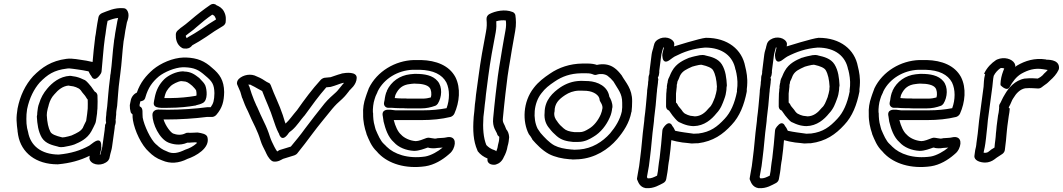

<svg xmlns="http://www.w3.org/2000/svg" viewBox="-20 -822 5453 985"><path d="M66 -234C64 -215 65 -194 67 -176L70 -152V-149C72 -142 71 -137 73 -129C89 -38 165 21 275 21H277C341 15 391 1 440 -23L439 -14C438 -9 440 -3 442 1C458 28 507 30 534 3C536 0 539 -4 541 -9C543 -19 544 -25 546 -32C548 -41 553 -54 555 -70L568 -163C568 -165 568 -168 569 -174V-176C573 -187 575 -195 573 -209L574 -213C574 -219 575 -226 576 -234V-238C576 -243 576 -247 577 -254L581 -279C585 -323 587 -368 593 -410C594 -420 596 -430 597 -442C605 -500 607 -555 614 -610C617 -623 619 -640 621 -652C623 -670 628 -686 631 -707C633 -715 650 -749 629 -773C626 -777 619 -780 613 -780C567 -784 529 -764 504 -755C496 -752 486 -743 485 -733C481 -711 477 -692 474 -668C472 -655 471 -642 468 -630V-628C462 -585 459 -546 455 -504C435 -509 412 -513 389 -516L369 -519C360 -520 353 -520 348 -521H344C337 -521 332 -522 320 -520C244 -510 195 -477 150 -431C110 -387 83 -331 70 -265ZM116 -236 119 -262C131 -320 155 -366 184 -399C224 -440 257 -462 322 -470C325 -471 332 -471 336 -471C346 -470 349 -470 354 -469L376 -466C397 -463 416 -460 434 -456C437 -453 439 -443 449 -431C449 -431 461 -398 490 -434C495 -440 500 -447 501 -455C507 -512 510 -571 518 -627C521 -641 522 -655 524 -668C526 -685 529 -700 532 -715C552 -723 568 -728 586 -730C585 -724 582 -717 581 -709V-708C579 -691 574 -674 571 -652C569 -639 568 -626 565 -613V-611C557 -553 555 -497 547 -441L546 -439C546 -429 544 -420 543 -410C537 -366 534 -319 530 -277L527 -254C526 -248 525 -239 525 -232C524 -224 523 -217 523 -209V-205C523 -202 523 -198 524 -196C526 -191 520 -185 519 -180V-174C518 -169 517 -161 517 -156L505 -70C504 -61 497 -42 495 -29H492C494 -40 497 -47 499 -57L500 -64C500 -70 499 -71 499 -71C499 -71 505 -122 461 -92C451 -85 442 -78 438 -75C393 -50 344 -35 281 -29C189 -30 136 -76 124 -145C123 -151 121 -157 119 -165L116 -188C115 -202 115 -222 116 -236ZM171 -242V-236L169 -224C171 -186 176 -147 195 -115C215 -84 250 -77 277 -70C280 -69 284 -67 293 -67C294 -67 303 -68 305 -68H307C309 -68 311 -69 312 -69C326 -72 342 -74 359 -80C360 -80 361 -81 362 -81C390 -93 427 -109 449 -149C458 -165 463 -177 467 -185C467 -186 468 -186 468 -187C472 -196 472 -202 473 -206L478 -241C478 -248 479 -256 480 -266V-268C481 -289 481 -312 480 -333C479 -342 473 -349 466 -352C465 -353 464 -355 463 -356C452 -373 443 -384 434 -394C430 -398 424 -406 414 -412H413C401 -418 387 -424 371 -428C369 -428 367 -429 366 -429C360 -429 347 -433 339 -433C286 -430 247 -397 222 -367C203 -345 189 -319 181 -292C175 -278 173 -261 172 -251ZM221 -245 222 -251C222 -254 227 -274 229 -279C229 -280 230 -282 230 -284C236 -306 245 -323 258 -337C279 -362 302 -380 331 -383C338 -382 345 -380 356 -379C365 -377 375 -373 384 -368C387 -366 390 -364 395 -358C403 -345 414 -335 419 -327C421 -325 424 -317 430 -311C431 -296 430 -281 430 -265C429 -256 428 -249 427 -237C425 -225 424 -214 422 -202C415 -190 410 -176 406 -169V-168C395 -149 378 -141 347 -127C336 -123 324 -121 311 -118H309C307 -118 305 -118 301 -117C299 -117 299 -117 296 -118C267 -125 246 -133 239 -145C228 -165 222 -194 220 -231C220 -234 221 -239 221 -245Z M646 -280C646 -269 647 -259 650 -249C651 -242 655 -240 660 -235C660 -225 660 -216 662 -205C671 -152 705 -77 745 -42C762 -25 783 -9 812 1C853 19 897 16 942 -7C982 -20 1060 -62 1044 -119C1039 -135 1014 -139 995 -142H990L967 -141H965C951 -139 942 -144 931 -138C910 -127 886 -130 868 -137C855 -143 830 -175 819 -209H834C904 -209 979 -214 1041 -222H1068C1075 -222 1084 -226 1090 -233C1121 -269 1129 -302 1130 -350C1129 -410 1107 -442 1068 -474C1031 -508 993 -525 934 -527H922C865 -525 805 -498 766 -466C729 -434 700 -399 682 -347C666 -340 653 -324 650 -303C650 -300 647 -292 646 -283ZM696 -284C697 -288 699 -296 700 -302C711 -304 722 -306 726 -323C740 -372 761 -401 795 -430C824 -453 876 -475 917 -477H927C977 -475 999 -464 1033 -434C1068 -405 1079 -390 1080 -344C1079 -306 1075 -292 1061 -272H1043C983 -264 909 -259 841 -259C821 -259 806 -260 791 -260C781 -260 761 -254 762 -231C763 -185 797 -111 843 -91C865 -82 902 -73 941 -90C949 -90 957 -90 963 -91L982 -92C986 -91 989 -90 991 -90C990 -88 989 -87 988 -86C971 -71 952 -61 930 -54C897 -38 866 -29 835 -46C813 -54 797 -66 783 -80L781 -81C753 -105 719 -179 712 -219C709 -241 717 -269 697 -276C696 -279 696 -282 696 -284ZM769 -296C764 -262 815 -269 851 -269C895 -269 946 -274 985 -281L986 -282C999 -285 1010 -288 1021 -294C1047 -308 1042 -362 1033 -384C1033 -385 1032 -386 1032 -386C1026 -399 1014 -408 1002 -422C979 -440 960 -454 926 -455H925C922 -456 919 -456 917 -456C883 -455 844 -436 823 -416C797 -390 781 -361 773 -318V-317C772 -312 770 -305 769 -296ZM823 -319C829 -351 839 -364 857 -382C866 -390 892 -404 909 -406C912 -406 916 -405 919 -405C939 -404 945 -399 966 -382C976 -372 983 -364 986 -359C987 -355 989 -344 988 -332C987 -332 985 -331 982 -330C948 -324 898 -319 858 -319ZM882 -645C881 -625 885 -593 914 -576C918 -574 921 -573 925 -573H927C941 -571 955 -575 965 -588L967 -590C989 -602 1013 -616 1038 -633C1069 -655 1094 -671 1123 -688C1132 -693 1139 -703 1138 -713C1138 -719 1142 -739 1129 -763C1119 -782 1103 -790 1091 -795C1085 -802 1071 -805 1059 -797C1024 -773 992 -748 958 -719C940 -703 925 -692 910 -681C909 -681 908 -680 907 -679L892 -666C886 -661 882 -653 882 -645ZM933 -639C949 -653 968 -664 988 -683C1017 -708 1041 -728 1069 -747C1077 -743 1080 -742 1083 -735C1086 -729 1088 -726 1088 -722C1061 -706 1040 -692 1013 -673C989 -657 967 -644 944 -631C942 -629 940 -628 938 -626C936 -630 933 -634 933 -639Z M1197 -388 1213 -351 1222 -320 1223 -319C1232 -294 1240 -274 1252 -251C1263 -224 1277 -196 1290 -169C1300 -148 1309 -126 1317 -100C1323 -80 1334 -60 1342 -44C1348 -31 1356 -11 1374 3C1378 5 1381 7 1385 7C1407 9 1422 -2 1432 -7L1490 -25C1495 -27 1501 -30 1505 -35C1531 -67 1557 -101 1582 -135C1614 -178 1650 -221 1684 -263C1700 -282 1714 -296 1736 -315C1753 -331 1761 -343 1770 -354C1770 -355 1771 -355 1771 -356C1776 -363 1809 -386 1810 -422C1811 -456 1754 -449 1733 -445L1732 -444C1708 -438 1693 -431 1676 -426L1645 -423C1639 -422 1631 -418 1626 -413C1581 -364 1542 -311 1504 -257C1482 -232 1465 -206 1445 -188C1440 -199 1436 -217 1431 -231C1413 -286 1387 -335 1369 -385C1367 -390 1364 -395 1358 -397C1345 -402 1332 -414 1313 -423L1297 -430C1268 -446 1228 -439 1205 -417C1198 -410 1193 -398 1197 -388ZM1254 -388C1262 -388 1266 -388 1269 -385L1285 -377C1296 -371 1309 -363 1325 -355C1344 -304 1367 -258 1382 -209C1390 -186 1397 -163 1409 -140C1410 -138 1411 -137 1411 -137C1411 -137 1422 -90 1455 -131C1459 -136 1460 -139 1465 -144L1479 -155C1505 -178 1522 -207 1541 -228C1542 -229 1543 -229 1543 -230C1579 -280 1616 -331 1654 -374L1675 -376C1676 -376 1678 -377 1679 -377C1702 -383 1721 -392 1737 -396C1740 -397 1743 -397 1745 -397C1740 -392 1737 -388 1733 -383C1719 -367 1713 -357 1704 -349C1684 -331 1664 -314 1645 -291C1611 -249 1578 -206 1544 -161C1522 -130 1496 -99 1472 -70L1420 -54C1415 -54 1404 -46 1402 -45C1397 -52 1392 -60 1387 -70C1379 -86 1370 -104 1365 -120C1357 -146 1347 -171 1335 -195C1322 -222 1310 -248 1298 -276L1297 -277C1287 -298 1279 -319 1271 -341L1261 -372V-374Z M1843 -236C1842 -202 1850 -165 1860 -137V-135C1872 -106 1885 -71 1913 -45C1916 -43 1917 -39 1925 -32C1973 16 2058 46 2162 31C2208 24 2250 -2 2280 -28C2286 -33 2297 -41 2305 -57C2324 -97 2310 -127 2269 -117C2256 -114 2247 -115 2224 -113C2223 -113 2222 -112 2221 -112C2210 -110 2210 -111 2196 -113L2184 -115C2180 -116 2173 -116 2168 -114C2150 -107 2128 -98 2113 -98C2082 -100 2052 -115 2038 -131C2021 -145 2008 -175 2000 -206H2143C2196 -206 2246 -211 2291 -222C2298 -224 2307 -230 2311 -239C2337 -297 2345 -370 2316 -427C2284 -486 2218 -512 2140 -514H2103C2007 -511 1914 -456 1872 -369C1872 -368 1871 -367 1871 -366C1868 -359 1865 -350 1861 -339L1856 -324C1846 -296 1841 -265 1843 -236ZM1893 -245C1892 -264 1895 -294 1902 -314L1907 -329C1910 -337 1915 -344 1918 -354C1950 -418 2020 -461 2097 -464H2134C2203 -462 2248 -440 2270 -399C2288 -362 2287 -310 2271 -267C2234 -260 2194 -256 2150 -256H2009C2002 -256 1998 -258 1984 -259H1972C1972 -259 1935 -262 1944 -225C1945 -220 1946 -210 1948 -198C1957 -161 1971 -118 2001 -92C2024 -66 2063 -50 2104 -48H2105C2130 -48 2157 -59 2174 -65L2181 -64C2182 -64 2182 -63 2182 -63C2195 -61 2208 -60 2224 -63C2236 -64 2243 -64 2251 -65C2229 -46 2191 -24 2161 -19C2071 -6 2001 -32 1963 -70C1960 -73 1958 -76 1950 -83C1932 -99 1920 -128 1907 -158C1904 -167 1904 -170 1902 -177C1896 -196 1894 -220 1894 -243C1894 -244 1893 -244 1893 -245ZM1950 -294C1948 -279 1960 -269 1971 -269H1990C2004 -268 2015 -267 2030 -267H2048C2059 -266 2065 -266 2073 -266H2141C2167 -266 2190 -271 2212 -279C2218 -281 2222 -285 2226 -290C2247 -323 2251 -376 2225 -406C2200 -436 2157 -443 2114 -443H2106C2100 -442 2092 -442 2084 -441C2031 -435 1987 -404 1965 -357V-355C1959 -346 1954 -320 1953 -309C1951 -302 1951 -298 1950 -294ZM2005 -319C2006 -324 2007 -330 2008 -333C2008 -334 2010 -336 2010 -338C2025 -369 2045 -387 2084 -391H2085C2088 -392 2093 -392 2104 -393H2107C2146 -393 2173 -386 2184 -372C2192 -363 2196 -339 2190 -322C2179 -319 2164 -316 2148 -316H2080C2072 -316 2066 -316 2060 -317H2037C2025 -317 2018 -318 2005 -319Z M2422 -336C2421 -318 2418 -301 2416 -284V-283C2414 -261 2413 -241 2410 -221V-219C2405 -154 2408 -98 2429 -51C2430 -50 2430 -47 2431 -46C2444 -29 2461 -17 2481 -9V-7C2477 22 2510 26 2524 22C2541 17 2556 5 2565 -17C2573 -31 2581 -51 2584 -72C2589 -87 2591 -105 2592 -117V-119C2591 -135 2586 -149 2577 -159C2567 -189 2557 -192 2560 -215V-216C2564 -257 2568 -299 2573 -341L2584 -431C2588 -461 2593 -487 2598 -518L2606 -567C2611 -598 2618 -632 2623 -663C2629 -696 2627 -722 2624 -744C2623 -750 2618 -757 2611 -760C2570 -777 2520 -765 2491 -750C2481 -745 2475 -734 2476 -723C2478 -700 2478 -684 2473 -658C2459 -586 2445 -508 2435 -431ZM2473 -338 2485 -431C2495 -508 2509 -584 2523 -656C2527 -679 2527 -696 2526 -713C2543 -718 2561 -719 2575 -717C2577 -701 2577 -687 2573 -665C2568 -634 2561 -602 2556 -569L2548 -520C2543 -489 2538 -463 2534 -431L2523 -341C2518 -299 2514 -256 2510 -215C2505 -169 2527 -147 2530 -136C2531 -133 2532 -129 2534 -127C2544 -116 2541 -125 2541 -112C2541 -102 2538 -90 2535 -79L2534 -74C2533 -63 2529 -54 2526 -46C2523 -49 2520 -51 2516 -52C2499 -57 2485 -67 2475 -78C2460 -115 2456 -164 2460 -222C2463 -244 2465 -265 2467 -285C2469 -302 2472 -320 2473 -338Z M2719 -372C2661 -299 2660 -197 2693 -134C2700 -126 2706 -116 2710 -109C2711 -108 2710 -107 2711 -106C2733 -81 2760 -52 2796 -32C2827 -16 2864 -8 2902 -5H2909C2911 -5 2913 -4 2915 -4H2925C2935 -4 2942 -5 2947 -5H2949C3033 -11 3100 -55 3146 -108C3179 -147 3209 -192 3219 -247L3220 -249C3222 -266 3223 -283 3223 -302C3224 -367 3189 -400 3170 -434C3170 -435 3169 -436 3168 -437C3157 -451 3146 -464 3130 -475C3104 -493 3073 -496 3042 -489C3031 -493 3015 -496 2997 -496H2967C2904 -495 2847 -476 2801 -444C2771 -424 2742 -402 2719 -372ZM2758 -344C2776 -368 2796 -384 2826 -404C2864 -430 2907 -445 2960 -446H2990C3006 -446 3014 -444 3026 -439C3031 -437 3037 -437 3042 -439C3060 -445 3083 -443 3097 -433C3108 -425 3118 -415 3127 -404C3151 -362 3172 -343 3172 -295V-294C3173 -279 3172 -263 3170 -250C3161 -209 3138 -171 3110 -138C3071 -94 3017 -60 2952 -55C2942 -55 2937 -54 2931 -54H2924C2918 -55 2912 -55 2911 -55C2876 -58 2847 -64 2824 -76C2798 -90 2773 -117 2753 -140C2747 -149 2741 -157 2738 -162C2713 -212 2717 -293 2758 -344ZM2774 -244C2770 -208 2783 -181 2798 -164C2810 -148 2822 -136 2836 -124C2860 -103 2887 -97 2919 -94H2947C2981 -94 3006 -109 3024 -120C3062 -142 3091 -180 3108 -219C3116 -236 3119 -252 3121 -269L3122 -271C3123 -295 3113 -314 3106 -326C3098 -379 3047 -403 2999 -406H2997C2989 -406 2980 -407 2968 -407H2957C2917 -406 2884 -393 2855 -374C2817 -348 2774 -309 2774 -244ZM2824 -246 2825 -250C2825 -291 2846 -312 2879 -334C2899 -347 2921 -356 2950 -357H2961C2969 -357 2977 -356 2989 -356C3028 -353 3055 -332 3056 -311C3056 -307 3058 -303 3060 -300C3067 -288 3071 -281 3071 -268C3069 -256 3066 -244 3062 -235C3048 -203 3026 -176 3002 -162C2984 -151 2971 -144 2953 -144H2928C2900 -147 2884 -152 2871 -164C2857 -176 2850 -183 2840 -197L2839 -199C2829 -210 2821 -227 2824 -246Z M3312 -455V-449L3311 -441C3305 -428 3308 -418 3306 -406L3305 -402C3305 -397 3305 -393 3304 -386L3300 -358C3300 -355 3300 -349 3299 -341V-340C3295 -299 3292 -256 3286 -215V-213C3286 -205 3284 -195 3283 -184C3275 -125 3272 -67 3264 -10L3259 30C3256 51 3251 70 3248 93C3247 97 3250 103 3252 107C3254 111 3262 138 3292 143H3294C3334 147 3366 125 3381 118C3390 114 3397 105 3398 96C3402 74 3406 54 3408 29C3410 17 3411 5 3414 -8V-10C3418 -42 3422 -72 3424 -103C3442 -98 3460 -94 3481 -91C3497 -89 3515 -88 3527 -86H3531C3541 -86 3549 -87 3552 -87H3561C3639 -97 3689 -133 3733 -181C3775 -225 3798 -285 3811 -352V-354C3812 -358 3811 -362 3811 -363C3812 -370 3813 -379 3813 -382V-384C3816 -421 3810 -454 3803 -481C3787 -568 3713 -628 3603 -628H3601C3572 -626 3438 -584 3438 -584L3439 -593C3440 -598 3438 -605 3435 -609C3418 -634 3371 -638 3344 -610C3341 -607 3339 -602 3337 -598C3335 -589 3333 -583 3332 -580V-578C3330 -570 3325 -558 3323 -543ZM3355 -425C3358 -429 3359 -432 3360 -436L3361 -442C3362 -446 3363 -455 3362 -458L3373 -543C3374 -549 3378 -561 3381 -573L3382 -578H3386C3384 -567 3381 -560 3379 -550L3378 -543C3378 -541 3377 -537 3379 -527C3379 -527 3382 -488 3418 -516C3427 -523 3436 -529 3441 -532C3488 -556 3535 -573 3597 -578C3688 -578 3741 -532 3753 -465C3753 -464 3754 -464 3754 -464C3760 -441 3765 -409 3763 -381C3762 -372 3762 -367 3761 -362C3760 -358 3761 -354 3761 -353C3749 -291 3728 -245 3698 -213C3659 -171 3625 -145 3563 -137H3559C3551 -137 3543 -136 3539 -136C3503 -141 3476 -144 3444 -151C3441 -154 3440 -163 3429 -176C3429 -176 3417 -209 3388 -173C3383 -167 3379 -161 3378 -152C3374 -105 3370 -57 3364 -11C3361 5 3360 17 3358 31C3357 49 3354 63 3351 79C3333 88 3320 94 3305 93C3300 92 3303 94 3299 86C3301 69 3306 52 3309 30L3314 -10C3322 -69 3325 -127 3333 -184C3334 -195 3336 -205 3336 -216C3342 -260 3346 -302 3349 -342C3350 -350 3351 -358 3351 -364L3354 -386C3355 -392 3356 -401 3356 -408L3357 -411C3358 -415 3355 -422 3355 -425ZM3401 -379C3401 -377 3402 -374 3401 -369C3401 -368 3400 -367 3400 -366C3400 -359 3399 -351 3398 -341V-339C3397 -318 3397 -295 3397 -275C3398 -265 3403 -258 3412 -255C3413 -254 3414 -252 3415 -251C3426 -234 3435 -223 3444 -213C3448 -209 3454 -201 3464 -195H3465C3477 -189 3491 -183 3507 -179C3509 -179 3511 -178 3512 -178C3514 -178 3524 -175 3539 -175C3593 -176 3631 -210 3655 -240C3679 -265 3687 -291 3695 -312C3702 -330 3705 -345 3706 -356L3707 -365V-371L3709 -384C3707 -421 3703 -460 3683 -492C3664 -522 3628 -531 3601 -537C3597 -538 3593 -540 3585 -540C3584 -540 3575 -539 3573 -539H3571C3569 -539 3567 -538 3566 -538C3552 -535 3535 -532 3518 -526H3516C3488 -514 3450 -498 3428 -458C3419 -443 3415 -428 3411 -422C3411 -421 3410 -421 3410 -420C3406 -411 3406 -405 3405 -401V-398C3404 -396 3403 -393 3403 -391ZM3452 -387C3454 -391 3455 -399 3455 -401L3456 -405C3464 -419 3467 -432 3471 -438C3483 -458 3500 -466 3531 -480C3540 -483 3553 -486 3567 -489H3569C3571 -489 3573 -489 3577 -490C3579 -490 3578 -490 3582 -489C3609 -483 3631 -474 3638 -462C3650 -442 3656 -413 3658 -377C3657 -373 3657 -368 3657 -362L3656 -356C3656 -353 3651 -333 3649 -328V-326C3637 -296 3632 -281 3618 -269C3598 -244 3576 -226 3545 -225C3541 -225 3536 -227 3522 -228C3513 -230 3503 -234 3494 -239C3491 -241 3488 -243 3483 -249C3475 -262 3464 -272 3459 -280C3457 -283 3456 -289 3448 -296V-342C3449 -351 3450 -358 3451 -370C3452 -374 3452 -378 3452 -387Z M3890 -455V-449L3889 -441C3883 -428 3886 -418 3884 -406L3883 -402C3883 -397 3883 -393 3882 -386L3878 -358C3878 -355 3878 -349 3877 -341V-340C3873 -299 3870 -256 3864 -215V-213C3864 -205 3862 -195 3861 -184C3853 -125 3850 -67 3842 -10L3837 30C3834 51 3829 70 3826 93C3825 97 3828 103 3830 107C3832 111 3840 138 3870 143H3872C3912 147 3944 125 3959 118C3968 114 3975 105 3976 96C3980 74 3984 54 3986 29C3988 17 3989 5 3992 -8V-10C3996 -42 4000 -72 4002 -103C4020 -98 4038 -94 4059 -91C4075 -89 4093 -88 4105 -86H4109C4119 -86 4127 -87 4130 -87H4139C4217 -97 4267 -133 4311 -181C4353 -225 4376 -285 4389 -352V-354C4390 -358 4389 -362 4389 -363C4390 -370 4391 -379 4391 -382V-384C4394 -421 4388 -454 4381 -481C4365 -568 4291 -628 4181 -628H4179C4150 -626 4016 -584 4016 -584L4017 -593C4018 -598 4016 -605 4013 -609C3996 -634 3949 -638 3922 -610C3919 -607 3917 -602 3915 -598C3913 -589 3911 -583 3910 -580V-578C3908 -570 3903 -558 3901 -543ZM3933 -425C3936 -429 3937 -432 3938 -436L3939 -442C3940 -446 3941 -455 3940 -458L3951 -543C3952 -549 3956 -561 3959 -573L3960 -578H3964C3962 -567 3959 -560 3957 -550L3956 -543C3956 -541 3955 -537 3957 -527C3957 -527 3960 -488 3996 -516C4005 -523 4014 -529 4019 -532C4066 -556 4113 -573 4175 -578C4266 -578 4319 -532 4331 -465C4331 -464 4332 -464 4332 -464C4338 -441 4343 -409 4341 -381C4340 -372 4340 -367 4339 -362C4338 -358 4339 -354 4339 -353C4327 -291 4306 -245 4276 -213C4237 -171 4203 -145 4141 -137H4137C4129 -137 4121 -136 4117 -136C4081 -141 4054 -144 4022 -151C4019 -154 4018 -163 4007 -176C4007 -176 3995 -209 3966 -173C3961 -167 3957 -161 3956 -152C3952 -105 3948 -57 3942 -11C3939 5 3938 17 3936 31C3935 49 3932 63 3929 79C3911 88 3898 94 3883 93C3878 92 3881 94 3877 86C3879 69 3884 52 3887 30L3892 -10C3900 -69 3903 -127 3911 -184C3912 -195 3914 -205 3914 -216C3920 -260 3924 -302 3927 -342C3928 -350 3929 -358 3929 -364L3932 -386C3933 -392 3934 -401 3934 -408L3935 -411C3936 -415 3933 -422 3933 -425ZM3979 -379C3979 -377 3980 -374 3979 -369C3979 -368 3978 -367 3978 -366C3978 -359 3977 -351 3976 -341V-339C3975 -318 3975 -295 3975 -275C3976 -265 3981 -258 3990 -255C3991 -254 3992 -252 3993 -251C4004 -234 4013 -223 4022 -213C4026 -209 4032 -201 4042 -195H4043C4055 -189 4069 -183 4085 -179C4087 -179 4089 -178 4090 -178C4092 -178 4102 -175 4117 -175C4171 -176 4209 -210 4233 -240C4257 -265 4265 -291 4273 -312C4280 -330 4283 -345 4284 -356L4285 -365V-371L4287 -384C4285 -421 4281 -460 4261 -492C4242 -522 4206 -531 4179 -537C4175 -538 4171 -540 4163 -540C4162 -540 4153 -539 4151 -539H4149C4147 -539 4145 -538 4144 -538C4130 -535 4113 -532 4096 -526H4094C4066 -514 4028 -498 4006 -458C3997 -443 3993 -428 3989 -422C3989 -421 3988 -421 3988 -420C3984 -411 3984 -405 3983 -401V-398C3982 -396 3981 -393 3981 -391ZM4030 -387C4032 -391 4033 -399 4033 -401L4034 -405C4042 -419 4045 -432 4049 -438C4061 -458 4078 -466 4109 -480C4118 -483 4131 -486 4145 -489H4147C4149 -489 4151 -489 4155 -490C4157 -490 4156 -490 4160 -489C4187 -483 4209 -474 4216 -462C4228 -442 4234 -413 4236 -377C4235 -373 4235 -368 4235 -362L4234 -356C4234 -353 4229 -333 4227 -328V-326C4215 -296 4210 -281 4196 -269C4176 -244 4154 -226 4123 -225C4119 -225 4114 -227 4100 -228C4091 -230 4081 -234 4072 -239C4069 -241 4066 -243 4061 -249C4053 -262 4042 -272 4037 -280C4035 -283 4034 -289 4026 -296V-342C4027 -351 4028 -358 4029 -370C4030 -374 4030 -378 4030 -387Z M4437 -236C4436 -202 4444 -165 4454 -137V-135C4466 -106 4479 -71 4507 -45C4510 -43 4511 -39 4519 -32C4567 16 4652 46 4756 31C4802 24 4844 -2 4874 -28C4880 -33 4891 -41 4899 -57C4918 -97 4904 -127 4863 -117C4850 -114 4841 -115 4818 -113C4817 -113 4816 -112 4815 -112C4804 -110 4804 -111 4790 -113L4778 -115C4774 -116 4767 -116 4762 -114C4744 -107 4722 -98 4707 -98C4676 -100 4646 -115 4632 -131C4615 -145 4602 -175 4594 -206H4737C4790 -206 4840 -211 4885 -222C4892 -224 4901 -230 4905 -239C4931 -297 4939 -370 4910 -427C4878 -486 4812 -512 4734 -514H4697C4601 -511 4508 -456 4466 -369C4466 -368 4465 -367 4465 -366C4462 -359 4459 -350 4455 -339L4450 -324C4440 -296 4435 -265 4437 -236ZM4487 -245C4486 -264 4489 -294 4496 -314L4501 -329C4504 -337 4509 -344 4512 -354C4544 -418 4614 -461 4691 -464H4728C4797 -462 4842 -440 4864 -399C4882 -362 4881 -310 4865 -267C4828 -260 4788 -256 4744 -256H4603C4596 -256 4592 -258 4578 -259H4566C4566 -259 4529 -262 4538 -225C4539 -220 4540 -210 4542 -198C4551 -161 4565 -118 4595 -92C4618 -66 4657 -50 4698 -48H4699C4724 -48 4751 -59 4768 -65L4775 -64C4776 -64 4776 -63 4776 -63C4789 -61 4802 -60 4818 -63C4830 -64 4837 -64 4845 -65C4823 -46 4785 -24 4755 -19C4665 -6 4595 -32 4557 -70C4554 -73 4552 -76 4544 -83C4526 -99 4514 -128 4501 -158C4498 -167 4498 -170 4496 -177C4490 -196 4488 -220 4488 -243C4488 -244 4487 -244 4487 -245ZM4544 -294C4542 -279 4554 -269 4565 -269H4584C4598 -268 4609 -267 4624 -267H4642C4653 -266 4659 -266 4667 -266H4735C4761 -266 4784 -271 4806 -279C4812 -281 4816 -285 4820 -290C4841 -323 4845 -376 4819 -406C4794 -436 4751 -443 4708 -443H4700C4694 -442 4686 -442 4678 -441C4625 -435 4581 -404 4559 -357V-355C4553 -346 4548 -320 4547 -309C4545 -302 4545 -298 4544 -294ZM4599 -319C4600 -324 4601 -330 4602 -333C4602 -334 4604 -336 4604 -338C4619 -369 4639 -387 4678 -391H4679C4682 -392 4687 -392 4698 -393H4701C4740 -393 4767 -386 4778 -372C4786 -363 4790 -339 4784 -322C4773 -319 4758 -316 4742 -316H4674C4666 -316 4660 -316 4654 -317H4631C4619 -317 4612 -318 4599 -319Z M5034 -442C5026 -413 5028 -394 5026 -377L5003 -204C5001 -180 4999 -161 4996 -137C4993 -118 4991 -100 4989 -85V-83C4989 -77 4986 -64 4983 -52L4979 -23C4976 1 5008 12 5034 12C5052 12 5069 5 5081 -4L5093 -13C5103 -19 5113 -26 5122 -32C5128 -36 5134 -44 5135 -52C5137 -69 5139 -87 5141 -102C5142 -113 5143 -123 5144 -136C5146 -151 5146 -163 5148 -175L5155 -226C5158 -239 5159 -253 5160 -262C5160 -264 5161 -267 5155 -269L5156 -273C5166 -290 5172 -310 5177 -316C5177 -317 5179 -318 5179 -319C5193 -343 5213 -364 5239 -369C5268 -372 5290 -368 5306 -368C5312 -368 5319 -370 5325 -375C5328 -378 5335 -382 5341 -387C5352 -394 5360 -402 5368 -410C5383 -423 5401 -442 5411 -464C5413 -468 5413 -473 5413 -477C5411 -519 5353 -515 5347 -516L5346 -517C5288 -526 5239 -510 5198 -486C5194 -483 5192 -482 5188 -479C5190 -485 5188 -491 5185 -497C5172 -520 5132 -532 5096 -517C5095 -516 5091 -515 5090 -514C5066 -498 5044 -476 5030 -447C5030 -446 5029 -444 5029 -442ZM5078 -433C5086 -449 5098 -462 5112 -472C5118 -474 5125 -473 5132 -471C5124 -451 5117 -432 5114 -408C5112 -396 5113 -387 5113 -385C5113 -385 5146 -349 5160 -376C5174 -402 5194 -429 5220 -444C5254 -463 5288 -474 5331 -467C5341 -465 5349 -464 5355 -463C5349 -456 5344 -451 5337 -445C5332 -438 5324 -431 5318 -427C5314 -424 5307 -421 5304 -419C5290 -420 5267 -422 5239 -419H5237C5186 -410 5154 -370 5137 -341C5121 -316 5115 -297 5111 -292C5106 -286 5105 -277 5106 -271C5106 -269 5105 -261 5105 -259C5104 -249 5103 -241 5100 -229L5093 -175C5091 -157 5091 -147 5089 -135V-133C5089 -125 5087 -113 5086 -102C5084 -90 5083 -76 5082 -65C5075 -61 5069 -57 5064 -54C5063 -54 5062 -52 5062 -52L5049 -42C5048 -41 5040 -38 5036 -38C5033 -38 5029 -38 5026 -39L5028 -49C5030 -60 5034 -74 5035 -86C5038 -105 5039 -120 5041 -137C5044 -161 5046 -184 5048 -206L5071 -377C5074 -401 5074 -415 5078 -433Z"/></svg>

Font: Hussar Pisanka
Style: OutKur
Weight: 400
Designer: Robert Jablonski
Foundry: Cannot Into Space Fonts
Version: Version 1.070